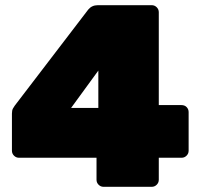

<svg xmlns="http://www.w3.org/2000/svg" viewBox="-20 -720 775 740"><path d="M379 0Q368 0 360 -8Q352 -16 352 -27V-112H53Q42 -112 34 -120Q26 -128 26 -139V-282Q26 -295 30 -302Q34 -309 37 -313L320 -683Q334 -700 357 -700H565Q576 -700 584 -692Q592 -684 592 -673V-315H679Q692 -315 699.5 -307Q707 -299 707 -288V-139Q707 -128 699 -120Q691 -112 680 -112H592V-27Q592 -16 584 -8Q576 0 565 0ZM254 -304H359V-448Z"/></svg>

Font: Rubik Light Black
Style: Regular
Weight: 900
Version: Version 2.104